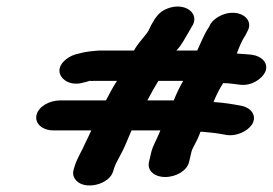

<svg xmlns="http://www.w3.org/2000/svg" viewBox="-20 -614 837 589"><path d="M144 -214H260C253 -198 247 -186 243 -178C232 -152 217 -130 209 -104L206 -94C202 -81 205 -70 214 -60C242 -30 315 -48 327 -88L330 -98L335 -111C338 -117 342 -124 346 -132C362 -161 367 -175 383 -213L384 -214H472L467 -202C460 -185 449 -167 444 -147L437 -117C431 -91 453 -71 487 -71C521 -71 554 -91 560 -117L567 -147C569 -155 572 -161 576 -168C583 -181 590 -195 595 -210C597 -209 598 -210 599 -210C624 -208 649 -205 669 -201C704 -193 740 -212 753 -232C770 -260 749 -283 723 -289C697 -294 668 -299 635 -301C643 -321 653 -341 664 -358L665 -359C683 -359 699 -356 717 -354C752 -350 784 -372 794 -394C805 -421 782 -442 753 -446C737 -448 722 -448 706 -450C707 -451 708 -452 708 -454C715 -472 722 -490 733 -506L738 -516C755 -544 736 -567 710 -573C675 -581 639 -561 626 -541L621 -531C606 -509 597 -484 585 -459H521C538 -476 549 -500 562 -521L567 -530C597 -571 549 -609 494 -588C474 -580 465 -570 455 -556L446 -541C440 -531 438 -522 431 -513C417 -494 403 -481 391 -459H284C261 -457 244 -456 223 -450L211 -447C185 -439 155 -415 164 -387C170 -369 197 -349 237 -361L249 -364C251 -365 253 -365 254 -366C258 -366 263 -365 268 -366H339C326 -347 316 -326 305 -306H165C131 -306 98 -287 92 -261C86 -235 110 -214 144 -214ZM542 -366C531 -347 521 -326 513 -306H432L450 -339C456 -349 461 -358 466 -366Z"/></svg>

Font: Blanket
Style: SikObl
Weight: 700
Foundry: Cannot Into Space Fonts
Version: Version 0.9